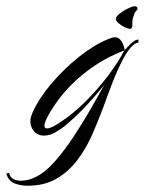

<svg xmlns="http://www.w3.org/2000/svg" viewBox="-103 -433 462 613"><path d="M-15 160Q-37 160 -56.5 152.5Q-76 145 -83 121L-74 119Q-71 133 -60.5 138.5Q-50 144 -37 144Q-13 144 9 133Q41 118 72.5 82Q104 46 133.5 1Q163 -44 188 -87.5Q213 -131 230 -162Q202 -127 170 -93Q138 -59 103 -30Q90 -20 73 -10Q56 0 37 0Q18 0 6 -13.5Q-6 -27 -6 -46Q-6 -54 -4 -60.5Q-2 -67 1 -74Q22 -120 61.5 -166.5Q101 -213 148.5 -251Q196 -289 242 -308Q247 -310 252.5 -312Q258 -314 264 -314Q278 -314 286 -299.5Q294 -285 295 -273Q302 -281 314.5 -293.5Q327 -306 339 -307V-297Q326 -296 312 -278.5Q298 -261 284.5 -234Q271 -207 259.5 -178Q248 -149 239.5 -125.5Q231 -102 227 -91Q211 -48 191.5 -3.5Q172 41 144 78Q116 115 77.5 137.5Q39 160 -15 160ZM47 -23Q55 -23 67.5 -29.5Q80 -36 92 -44.5Q104 -53 110 -57Q145 -83 179.5 -118.5Q214 -154 244 -194Q274 -234 294 -272Q228 -247 171 -203Q114 -159 73 -100Q68 -93 60 -80Q52 -67 45.5 -53.5Q39 -40 39 -31Q39 -23 47 -23ZM312 -341Q306 -341 295.5 -346Q285 -351 276 -358.5Q267 -366 267 -372Q267 -380 279 -389.5Q291 -399 305.5 -406Q320 -413 326 -413Q336 -413 336 -406Q336 -403 335 -402Q328 -395 326 -389Q324 -383 321 -374Q319 -368 319.5 -354.5Q320 -341 312 -341Z"/></svg>

Font: Caramel
Style: Regular
Weight: 400
Designer: Robert E. Leuschke
Foundry: Robert E. Leuschke
Version: Version 1.010